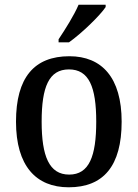

<svg xmlns="http://www.w3.org/2000/svg" viewBox="-20 -786 586 816"><path d="M229 -619V-606H273C327 -644 406 -721 429 -756V-766H314C295 -721 257 -661 229 -619ZM272 10C420 10 497 -81 497 -269C497 -456 413 -547 275 -547C125 -547 48 -456 48 -269C48 -81 133 10 272 10ZM274 -44C189 -44 157 -122 157 -269C157 -417 188 -491 273 -491C358 -491 389 -417 389 -269C389 -122 359 -44 274 -44Z"/></svg>

Font: Noto Serif Tamil SemiCondensed Medium
Style: Regular
Weight: 500
Width: 4
Designer: Indian Type Foundry, Tom Grace, and the Monotype Design Team
Foundry: Monotype Imaging Inc.
Version: Version 2.004